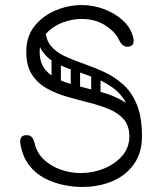

<svg xmlns="http://www.w3.org/2000/svg" viewBox="-20 -730 642 760"><path d="M304 10Q271 10 233 2.5Q195 -5 158.5 -23.5Q122 -42 96 -75Q70 -108 61 -159Q60 -162 60 -165Q60 -168 60 -171Q60 -195 85 -195Q99 -195 106 -187Q113 -179 117 -163Q126 -124 154 -98Q182 -72 220.5 -58.5Q259 -45 299 -45Q348 -45 392 -63Q436 -81 464 -113.5Q492 -146 492 -190Q492 -232 470 -257.5Q448 -283 411.5 -298Q375 -313 331.5 -324Q288 -335 244.5 -347.5Q201 -360 164.5 -380.5Q128 -401 106 -435.5Q84 -470 84 -525Q84 -586 117 -627Q150 -668 200.5 -689Q251 -710 302 -710Q350 -710 393 -693.5Q436 -677 467 -648.5Q498 -620 507 -582Q509 -574 509 -569Q509 -549 492 -546Q489 -545 484 -545Q471 -546 463.5 -553.5Q456 -561 450 -574Q437 -603 397.5 -629Q358 -655 302 -655Q265 -655 227 -640.5Q189 -626 163 -597.5Q137 -569 137 -526Q137 -481 159 -454.5Q181 -428 217 -413Q253 -398 296 -387.5Q339 -377 382.5 -365Q426 -353 462 -333Q498 -313 520 -279Q542 -245 542 -190Q542 -126 511 -81.5Q480 -37 426.5 -13.5Q373 10 304 10ZM160 -617Q160 -575 180.5 -549.5Q201 -524 235.5 -508Q270 -492 310.5 -478Q351 -464 391.5 -445.5Q432 -427 466.5 -396.5Q501 -366 521.5 -316.5Q542 -267 542 -190H507Q507 -262 486.5 -307.5Q466 -353 431.5 -379Q397 -405 356.5 -421Q316 -437 275.5 -450Q235 -463 200.5 -481Q166 -499 145.5 -530.5Q125 -562 125 -615ZM202 -390Q184 -390 184 -407V-501Q184 -518 201 -518Q221 -518 221 -502V-408Q221 -390 202 -390ZM278 -352Q260 -352 260 -369V-463Q260 -480 277 -480Q297 -480 297 -464V-370Q297 -352 278 -352ZM359 -325Q341 -325 341 -342V-436Q341 -453 358 -453Q378 -453 378 -437V-343Q378 -325 359 -325Z"/></svg>

Font: Agu Display
Style: Regular
Weight: 400
Designer: Oluwaseun Badejo
Version: Version 1.103